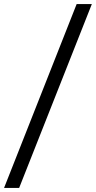

<svg xmlns="http://www.w3.org/2000/svg" viewBox="-32 -717 474 948"><path d="M62.5 211H-12L346.5 -697H421.5Z"/></svg>

Font: Acari Sans Neue SemiBold
Style: Regular
Weight: 600
Designer: Alfredo Marco Pradil (font), Cristiano Sobral (main changes)
Foundry: Hanken Design Co. (font), Cristiano Sobral (main changes)
Version: Version 2.459;March 19, 2022;FontCreator 14.0.0.2808 64-bit;